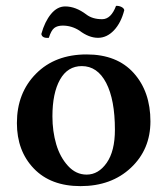

<svg xmlns="http://www.w3.org/2000/svg" viewBox="-20 -630 575 660"><path d="M261.2 -402.8Q212.4 -402.8 186.3 -356.4Q160.2 -310.1 160.2 -230Q160.2 -178.7 173.3 -134Q186.5 -89.4 213.9 -59.6Q241.2 -29.8 277.8 -29.8Q318.4 -29.8 346.7 -70.1Q375 -110.4 375 -184.1Q375 -287.1 345 -345Q314.9 -402.8 261.2 -402.8ZM38.1 -207Q38.1 -310.5 103.8 -376.7Q169.4 -442.9 277.8 -442.9Q382.3 -442.9 439.7 -378.9Q497.1 -314.9 497.1 -212.9Q497.1 -116.2 429.9 -53.2Q362.8 9.8 256.8 9.8Q154.3 9.8 96.2 -50.8Q38.1 -111.3 38.1 -207ZM331.1 -564Q361.8 -564 378.9 -609.9Q388.7 -610.4 397.2 -606.2Q405.8 -602.1 407.2 -595.2Q396 -551.3 371.6 -525.6Q347.2 -500 316.9 -500Q285.6 -500 252.9 -524.9Q226.1 -542 195.8 -542Q177.2 -542 166.5 -533.7Q155.8 -525.4 147.9 -500Q124.5 -498 122.1 -513.2Q133.8 -555.7 155.3 -581.8Q176.8 -607.9 204.1 -607.9Q240.2 -607.9 276.9 -580.1Q297.9 -564 331.1 -564Z"/></svg>

Font: Common Serif SemiBold
Style: Regular
Weight: 600
Designer: Philipp H. Poll, Khaled Hosny
Foundry: Stefan Peev, Context Ltd.
Version: Version 1.026